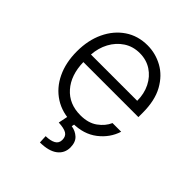

<svg xmlns="http://www.w3.org/2000/svg" viewBox="-210 -676 1002 1002"><g transform="rotate(45 290.5 -175.0)"><path d="M304 11.4Q227.6 11.4 171.9 -24.3Q116.1 -60 85.8 -123.4Q55.4 -186.8 55.4 -269.5Q55.4 -352.3 85.8 -416.2Q116.1 -480.1 169.9 -516.5Q223.7 -552.9 294.4 -552.9Q353.7 -552.9 406.4 -524Q459.2 -495 492.2 -435.7Q525.2 -376.4 525.2 -285.2V-253.9H119Q121.1 -159.4 170.8 -103Q220.5 -46.5 304 -46.5Q362.2 -46.5 399.1 -73.3Q436.1 -100.1 451.7 -136.4H515.6Q496.1 -73.9 441.1 -31.2Q386 11.4 304 11.4ZM119.3 -309.7H460.6Q460.6 -362.2 439.5 -404.3Q418.3 -446.4 380.9 -470.9Q343.4 -495.4 294.4 -495.4Q244.7 -495.4 206.3 -470.2Q168 -445 145.2 -402.7Q122.5 -360.4 119.3 -309.7ZM264.2 -2.8H318.2L312.9 25.6Q343.4 30.2 364.9 50.1Q386.4 70 386.7 109Q386.4 152 353.2 177.2Q320 202.4 255.3 203.1L253.2 158.7Q288.4 158 308.6 146.8Q328.8 135.7 328.8 110.8Q328.8 84.2 310.2 73Q291.5 61.8 251.4 60Z"/></g></svg>

Font: Inter Zeller Light
Style: Regular
Weight: 300
Designer: Rasmus Andersson; Joe Bland
Foundry: zeller
Version: Version 3.015;git-dec3a8cb1